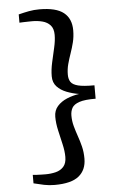

<svg xmlns="http://www.w3.org/2000/svg" viewBox="-62 -848 631 1027"><g transform="rotate(-5 253.5 -334.5)"><path d="M189.5 137.5Q159.5 137.5 133 132Q106.5 126.5 77 119V73.5Q82.5 74.5 96.5 75.2Q110.5 76 125 76.2Q139.5 76.5 145.5 76.5Q175 76.5 200.8 70Q226.5 63.5 242.8 45.2Q259 27 259 -7Q259 -38.5 250.2 -75.8Q241.5 -113 232.8 -151.8Q224 -190.5 224 -225.5Q224 -259 244 -281.8Q264 -304.5 295.5 -317.8Q327 -331 361.5 -336Q327 -341.5 295.5 -353.8Q264 -366 244 -387.5Q224 -409 224 -442.5Q224 -477.5 232.8 -516.8Q241.5 -556 250.2 -593.8Q259 -631.5 259 -662.5Q259 -696 242.8 -714Q226.5 -732 200.5 -738.8Q174.5 -745.5 146 -745.5Q140.5 -745.5 126 -745.2Q111.5 -745 97 -744.5Q82.5 -744 77 -743.5V-788Q106.5 -795.5 133 -800.5Q159.5 -805.5 189.5 -805.5Q279 -805.5 319.5 -773Q360 -740.5 360 -678.5Q360 -644 352.5 -614Q345 -584 335.2 -556.2Q325.5 -528.5 318 -501Q310.5 -473.5 310.5 -444Q310.5 -420.5 320.5 -405Q330.5 -389.5 359.8 -382Q389 -374.5 447.5 -375V-303Q389 -303.5 359.8 -293.5Q330.5 -283.5 320.5 -265.8Q310.5 -248 310.5 -224Q310.5 -195 318 -167.5Q325.5 -140 335.2 -112.2Q345 -84.5 352.5 -54.5Q360 -24.5 360 10.5Q360 71.5 319.5 104.5Q279 137.5 189.5 137.5Z"/></g></svg>

Font: Merriweather 24pt SemiCondensed
Style: Regular
Weight: 400
Width: 4
Designer: Eben Sorkin
Foundry: Eben Sorkin
Version: Version 2.100